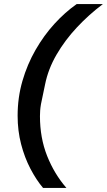

<svg xmlns="http://www.w3.org/2000/svg" viewBox="-20 -780 522 937"><path d="M66 -215Q66 -304 89.5 -385Q113 -466 153.5 -536.5Q194 -607 245.5 -663.5Q297 -720 354 -760H482Q414 -709 355.5 -646.5Q297 -584 256 -513.5Q215 -443 200 -368L180 -272Q177 -255 176 -240.5Q175 -226 175 -213Q175 -107 210 -19Q245 69 304 137H190Q157 98 128.5 43.5Q100 -11 83 -76.5Q66 -142 66 -215Z"/></svg>

Font: IBM Plex Sans SemiBold
Style: Italic
Weight: 600
Italic angle: -11.31°
Designer: Mike Abbink, Paul van der Laan, Pieter van Rosmalen
Foundry: Bold Monday
Version: Version 3.201